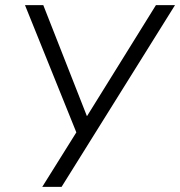

<svg xmlns="http://www.w3.org/2000/svg" viewBox="-20 -725 699 745"><path d="M144 0 286 -227 282 -197 77 -705H148L317 -275H318L585 -705H659L219 0Z"/></svg>

Font: Nunito Sans 7pt SemiCondensed Light
Style: Italic
Weight: 300
Width: 4
Italic angle: -9°
Designer: Vernon Adams
Foundry: Vernon Adams
Version: Version 3.101;gftools[0.9.27]